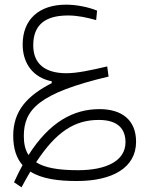

<svg xmlns="http://www.w3.org/2000/svg" viewBox="-20 -471 626 815"><path d="M71.3 324.2C84 300.3 96.7 277.8 108.9 257.3C157.2 288.1 226.1 297.4 306.6 297.4C457.5 297.4 557.6 240.7 557.6 130.9C557.6 38.1 497.1 -7.8 402.3 -7.8C293 -7.8 191.4 45.4 101.1 187C87.4 166 81.1 139.6 81.1 106.9C81.1 -5.4 143.6 -75.7 440.9 -146L435.1 -189C363.8 -172.4 307.1 -160.2 261.7 -160.2C170.4 -160.2 121.1 -200.7 121.1 -278.8C121.1 -362.3 168 -405.3 269 -405.3C309.6 -405.3 349.6 -396.5 388.2 -385.7L392.1 -425.8C357.4 -440.4 305.7 -451.2 260.3 -451.2C146.5 -451.2 76.2 -389.2 76.2 -282.2C76.2 -201.2 121.1 -141.1 199.7 -126V-118.2C96.2 -64.9 36.1 -1.5 36.1 105.5C36.1 160.6 50.3 201.2 75.7 230C63.5 252.4 51.3 276.4 39.6 302.7ZM133.3 217.8C218.8 87.4 297.4 38.1 399.4 38.1C484.4 38.1 512.7 80.1 512.7 132.8C512.7 212.4 430.2 251.5 311.5 251.5C227.5 251.5 169.9 241.2 133.3 217.8Z"/></svg>

Font: Cascadia Code PL ExtraLight
Style: Regular
Weight: 200
Monospace: yes
Designer: Aaron Bell
Foundry: Saja Typeworks
Version: Version 2404.023